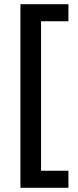

<svg xmlns="http://www.w3.org/2000/svg" viewBox="-20 -734 370 912"><path d="M305 158V77H175V-633H305V-714H77V158Z"/></svg>

Font: Noto Sans Hanifi Rohingya Medium
Style: Regular
Weight: 500
Designer: Monotype Design Team and DaltonMaag
Foundry: Google LLC
Version: Version 2.102